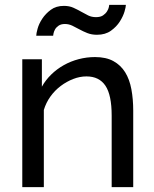

<svg xmlns="http://www.w3.org/2000/svg" viewBox="-20 -764 630 784"><path d="M524 0H436V-292Q436 -376 410.5 -414Q385 -452 333 -452Q306 -452 279 -441.5Q252 -431 228 -413Q204 -395 186 -370Q168 -345 159 -315V0H71V-522H151V-410Q166 -437 189 -459.5Q212 -482 240.5 -498Q269 -514 301.5 -522.5Q334 -531 368 -531Q413 -531 443 -514.5Q473 -498 491 -469Q509 -440 516.5 -399.5Q524 -359 524 -312ZM376 -622Q354 -622 336.5 -629Q319 -636 304.5 -644Q290 -652 275.5 -659Q261 -666 245 -666Q229 -666 219 -659Q209 -652 204.5 -643.5Q200 -635 198.5 -627.5Q197 -620 197 -618H128Q128 -627 133.5 -647Q139 -667 152.5 -687.5Q166 -708 187.5 -724Q209 -740 241 -740Q263 -740 279.5 -732.5Q296 -725 311 -716.5Q326 -708 340 -701Q354 -694 372 -694Q390 -694 400.5 -701Q411 -708 417 -717.5Q423 -727 424.5 -735Q426 -743 426 -744H494Q494 -736 488.5 -717Q483 -698 469.5 -676.5Q456 -655 433 -638.5Q410 -622 376 -622Z"/></svg>

Font: Rising Sun
Style: Regular
Weight: 400
Designer: Matt McInerney, Pablo Impallari, Rodrigo Fuenzalida (Raleway font), Stephen Hutchings (Greek), Cristiano Sobral (main ch
Foundry: The Rising Sun Project Authors
Version: Version 4.327; ttfautohint (v1.8.4.7-5d5b-dirty)